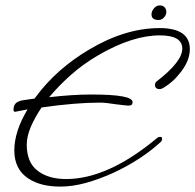

<svg xmlns="http://www.w3.org/2000/svg" viewBox="-20 -649 723 711"><path d="M203 42Q130 42 85 12Q33 -22 33 -92Q33 -162 82 -244L36 -235Q30 -235 30 -242Q30 -267 51 -274Q54 -276 66 -278Q78 -280 108 -284Q150 -342 201.5 -387Q253 -432 311 -466Q444 -545 571 -545Q683 -545 683 -467Q683 -426 651 -384Q635 -363 619.5 -349Q604 -335 584 -323Q577 -319 571 -319Q554 -319 554 -335Q554 -344 562 -349Q655 -421 655 -469Q655 -518 572 -518Q470 -518 343 -444Q287 -411 243 -372Q199 -333 162 -289Q205 -294 244 -296.5Q283 -299 320 -299Q471 -299 471 -271Q471 -258 457 -258Q450 -258 438 -259.5Q426 -261 408 -263Q371 -269 351 -269Q259 -269 134 -251Q109 -214 94 -179Q79 -144 79 -112Q79 -82 89 -56.5Q99 -31 123 -14Q162 14 225 14Q380 14 563 -139Q568 -142 570 -142Q577 -142 578.5 -141Q580 -140 580 -133Q580 -128 576 -124Q539 -90 495 -61.5Q451 -33 402 -10Q347 15 297.5 28.5Q248 42 203 42ZM567 -575Q541 -575 541 -596Q541 -607 550 -618Q559 -629 572 -629Q583 -629 589.5 -622Q596 -615 596 -605Q596 -594 587.5 -584.5Q579 -575 567 -575Z"/></svg>

Font: Corinthia
Style: Regular
Weight: 400
Designer: Robert E. Leuschke
Foundry: Robert E. Leuschke
Version: Version 1.013; ttfautohint (v1.8.3)